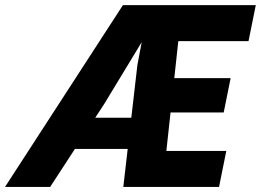

<svg xmlns="http://www.w3.org/2000/svg" viewBox="-74 -740 1033 760"><path d="M-54.2 0 412.6 -719.7H522.5L500.5 -577.1H489.3L338.9 -329.1L124.5 0ZM177.2 -150.4 200.7 -273.9H565.4L550.8 -150.4ZM414.1 0 469.7 -481.4 514.2 -719.7H938.5L909.7 -577.1H631.8L584.5 -142.6H821.8L793 0ZM583.5 -294.9 601.1 -430.7H838.9L811.5 -294.9Z"/></svg>

Font: Reddit Sans ExtraBold
Style: Italic
Weight: 800
Italic angle: -11.25°
Designer: Stephen Hutchings
Version: Version 1.013